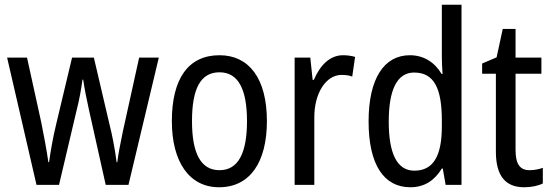

<svg xmlns="http://www.w3.org/2000/svg" viewBox="-20 -780 2327 810"><path d="M355 -318 426 0H522L650 -537H567L498 -224C487 -172 478 -124 475 -96H472C464 -158 452 -216 442 -255L376 -537H284L217 -256C203 -199 193 -139 187 -96H184C177 -147 165 -208 154 -264L94 -537H10L134 0H229L304 -318C315 -360 323 -407 328 -444H331C336 -409 345 -362 355 -318Z M1106 -269C1106 -450 1030 -547 906 -547C773 -547 705 -446 705 -269C705 -98 778 10 904 10C1037 10 1106 -99 1106 -269ZM790 -269C790 -404 825 -475 906 -475C985 -475 1022 -404 1022 -269C1022 -134 985 -62 906 -62C826 -62 790 -135 790 -269Z M1427 -547C1371 -547 1330 -504 1304 -443H1299L1289 -537H1223V0H1306V-282C1305 -388 1356 -464 1421 -464C1437 -464 1453 -462 1466 -457L1478 -540C1461 -545 1443 -547 1427 -547Z M1711 10C1772 10 1814 -20 1844 -69H1848L1860 0H1927V-760H1844V-543C1844 -523 1845 -494 1847 -468H1843C1814 -517 1768 -547 1709 -547C1600 -547 1535 -448 1535 -268C1535 -86 1599 10 1711 10ZM1728 -60C1655 -60 1620 -132 1620 -267C1620 -399 1654 -474 1727 -474C1811 -474 1844 -408 1844 -272V-246C1844 -122 1808 -60 1728 -60Z M2214 -62C2172 -62 2155 -90 2155 -148V-469H2264V-537H2155V-658H2101L2075 -538L2014 -512V-469H2072V-140C2072 -34 2116 10 2191 10C2221 10 2250 4 2270 -6V-72C2254 -66 2233 -62 2214 -62Z"/></svg>

Font: Noto Sans Ethiopic Condensed
Style: Regular
Weight: 400
Width: 3
Designer: Monotype Design Team
Foundry: Monotype Imaging Inc.
Version: Version 2.102